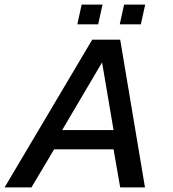

<svg xmlns="http://www.w3.org/2000/svg" viewBox="-33 -817 753 837"><path d="M304 -711 323 -797H414L395 -711ZM489 -711 508 -797H600L581 -711ZM-13 0 369 -644H491L599 0H491L462 -166H203L104 0ZM238 -250H462L412 -545Z"/></svg>

Font: Kanit
Style: Italic
Weight: 400
Italic angle: -12°
Designer: Katatrad Team
Foundry: CadsonDemak
Version: Version 2.000; ttfautohint (v1.8.3)